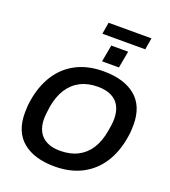

<svg xmlns="http://www.w3.org/2000/svg" viewBox="-178 -1142 1137 1283"><g transform="rotate(20 391.0 -501.0)"><path d="M359 12Q214 12 132.5 -55.5Q51 -123 51 -256Q51 -280 52.5 -303Q54 -326 58 -348Q76 -457 127 -535.5Q178 -614 260 -656Q342 -698 452 -698Q598 -698 679.5 -630.5Q761 -563 761 -430Q761 -408 759.5 -386Q758 -364 754 -342Q737 -232 685.5 -152.5Q634 -73 551.5 -30.5Q469 12 359 12ZM357 -99Q430 -99 483.5 -126.5Q537 -154 570 -206.5Q603 -259 616 -335Q620 -357 622 -372.5Q624 -388 625 -400Q626 -412 626 -423Q626 -475 606.5 -512Q587 -549 548 -568.5Q509 -588 452 -588Q380 -588 327 -560.5Q274 -533 240.5 -480.5Q207 -428 194 -352Q191 -330 189 -314Q187 -298 186 -286.5Q185 -275 185 -264Q185 -212 204.5 -175Q224 -138 262.5 -118.5Q301 -99 357 -99ZM418 -757 440 -877H560L538 -757ZM357 -931 371 -1014H676L662 -931Z"/></g></svg>

Font: Archivo Variable SemiBold
Style: Italic
Weight: 600
Italic angle: -10°
Designer: Hector Gatti
Foundry: Omnibus-Type
Version: Version 2.001